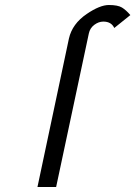

<svg xmlns="http://www.w3.org/2000/svg" viewBox="-20 -743 538 763"><path d="M434.1 -631.8Q422.4 -657.2 390.6 -657.2Q372.1 -657.2 354.7 -644.3Q337.4 -631.3 333 -609.9L203.1 0H128.9L253.9 -589.8Q267.1 -648.4 324.7 -687.5Q377 -723.1 412.6 -723.1Q448.2 -723.1 464.6 -713.1Q481 -703.1 498 -683.1Z"/></svg>

Font: Tuffy
Style: Italic
Weight: 400
Italic angle: -12°
Designer: Thatcher Ulrich, Karoly Barta and Michael Everson
Version: Version 001.271